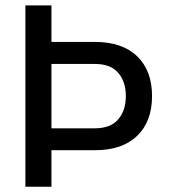

<svg xmlns="http://www.w3.org/2000/svg" viewBox="-20 -707 643 727"><path d="M174.8 0H76.2V-686.5H174.8V-548.3H339.4Q442.9 -548.3 499.3 -493.9Q555.7 -439.5 555.7 -343.3Q555.7 -247.1 499.3 -192.6Q442.9 -138.2 339.4 -138.2H174.8ZM174.8 -464.8V-221.2H339.4Q398.4 -221.2 427.5 -254.9Q456.5 -288.6 456.5 -342.8Q456.5 -397.5 427.7 -431.2Q398.9 -464.8 339.4 -464.8Z"/></svg>

Font: Estedad-FD Medium
Style: Regular
Weight: 500
Designer: Amin Abedi
Version: Version 7.3